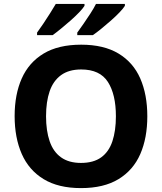

<svg xmlns="http://www.w3.org/2000/svg" viewBox="-20 -954 831 984"><path d="M395 10Q279 10 203.5 -36Q128 -82 91.5 -165Q55 -248 55 -359Q55 -470 91.5 -552Q128 -634 203.5 -679.5Q279 -725 396 -725Q512 -725 587.5 -679.5Q663 -634 699 -551.5Q735 -469 735 -358Q735 -247 699 -164.5Q663 -82 587.5 -36Q512 10 395 10ZM395 -119Q459 -119 498.5 -147.5Q538 -176 556 -230Q574 -284 574 -358Q574 -470 533 -534Q492 -598 396 -598Q333 -598 293 -569Q253 -540 234.5 -486.5Q216 -433 216 -358Q216 -284 234.5 -230Q253 -176 293 -147.5Q333 -119 395 -119ZM620 -924Q612 -911 593 -891Q574 -871 549 -849Q524 -827 499.5 -807Q475 -787 456 -774H376V-787Q390 -806 408 -832Q426 -858 443.5 -885Q461 -912 472 -934H620ZM413 -924Q405 -911 386 -891Q367 -871 342 -849Q317 -827 292.5 -807Q268 -787 250 -774H170V-787Q184 -806 201.5 -832Q219 -858 236 -885Q253 -912 266 -934H413Z"/></svg>

Font: Noto Sans Symbols
Style: Bold
Weight: 700
Version: Version 2.002